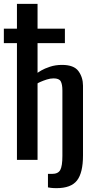

<svg xmlns="http://www.w3.org/2000/svg" viewBox="-25 -830 502 997"><path d="M269 147Q250 147 239.5 145.5Q229 144 224 143V73H245Q277 73 288 52.5Q299 32 299 -20V-360Q299 -392 290.5 -407.5Q282 -423 253 -423Q236 -423 217.5 -417Q199 -411 185.5 -405Q172 -399 170 -397V0H63V-606H-5V-681H63V-810H170V-681H312V-606H170V-452Q172 -454 189 -464Q206 -474 234.5 -483.5Q263 -493 297 -493Q359 -493 382.5 -460.5Q406 -428 406 -385V-23Q406 67 375 107Q344 147 269 147Z"/></svg>

Font: Oswald
Style: Regular
Weight: 400
Designer: Vernon Adams
Foundry: Vernon Adams
Version: Version 4.103; ttfautohint (v1.8.3)